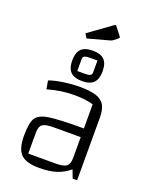

<svg xmlns="http://www.w3.org/2000/svg" viewBox="-167 -1001 871 1099"><g transform="rotate(20 269.0 -451.5)"><path d="M439 -381V0H412L393 -50Q358 -20 314.5 -6Q271 8 211 8Q131 8 98.5 -24Q66 -56 66 -135Q66 -213 84 -243Q102 -273 159.5 -282.5Q217 -292 364 -292H374V-439Q328 -453 255 -453Q177 -453 96 -429L87 -480Q117 -492 170 -500Q223 -508 271 -508Q336 -508 372 -496Q408 -484 423.5 -457Q439 -430 439 -381ZM374 -113V-239H209Q159 -239 141.5 -226Q124 -213 124 -175V-48H290Q339 -48 356.5 -61.5Q374 -75 374 -113ZM178 -636Q178 -683 200 -705.5Q222 -728 271 -728Q319 -728 341 -705.5Q363 -683 363 -636Q363 -589 341 -566Q319 -543 271 -543Q222 -543 200 -566Q178 -589 178 -636ZM272 -588Q294 -588 304 -592.5Q314 -597 314 -614V-684H271Q247 -684 236.5 -679.5Q226 -675 226 -659V-588ZM196 -807 335 -907Q340 -911 342 -911Q344 -911 347 -908L383 -862Q389 -855 389 -852Q389 -848 383 -843L360 -825Q353 -819 340 -816L212 -781Z"/></g></svg>

Font: Changa ExtraLight
Style: Regular
Weight: 275
Designer: Eduardo Rodriguez Tunni
Foundry: Eduardo Rodriguez Tunni
Version: Version 2.002; ttfautohint (v1.5) -l 8 -r 50 -G 200 -x 14 -H